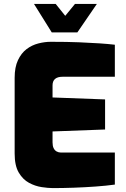

<svg xmlns="http://www.w3.org/2000/svg" viewBox="-20 -957 644 983"><path d="M251 6Q227 6 193.5 1Q160 -4 128.5 -21Q97 -38 76 -73.5Q55 -109 55 -171V-559Q55 -613 72 -649Q89 -685 116 -705.5Q143 -726 176 -734.5Q209 -743 240 -743Q324 -743 384.5 -740.5Q445 -738 489.5 -735Q534 -732 568 -728V-564H300Q275 -564 262 -553Q249 -542 249 -520V-458L518 -448V-294L249 -284V-228Q249 -210 254.5 -198.5Q260 -187 270 -181.5Q280 -176 292 -176H568V-12Q525 -6 470 -2Q415 2 358 4Q301 6 251 6ZM245 -791 154 -937H265L314 -876L364 -937H476L376 -791Z"/></svg>

Font: Exo Thin Black
Style: Regular
Weight: 900
Version: Version 2.000